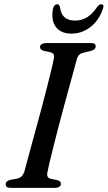

<svg xmlns="http://www.w3.org/2000/svg" viewBox="-20 -908 520 928"><path d="M210 -79Q206 -63.5 210 -54.8Q214 -46 227 -43.5L255.5 -37.5Q265.5 -35 270 -30.8Q274.5 -26.5 274.5 -19Q274.5 -10.5 266.5 -5.2Q258.5 0 245.5 0H32Q18 0 12.8 -4.8Q7.5 -9.5 7.5 -17.5Q7.5 -25.5 13.5 -30.8Q19.5 -36 29.5 -38.5L60 -44Q75 -47 84 -55.5Q93 -64 98.5 -81Q103.5 -100 112.5 -133.5Q121.5 -167 133.2 -210Q145 -253 158 -300.5Q171 -348 183.8 -396Q196.5 -444 207.5 -487.5Q218.5 -531 227 -565.8Q235.5 -600.5 239.5 -622Q243 -636.5 239.5 -644.5Q236 -652.5 222.5 -655.5L193 -662Q182.5 -665 178 -669.5Q173.5 -674 173.5 -681Q173.5 -690 182.2 -695Q191 -700 207.5 -700H418.5Q432.5 -700 437.5 -695.8Q442.5 -691.5 442.5 -684Q442.5 -675.5 436.5 -670.2Q430.5 -665 418.5 -662L386 -654Q371.5 -651 363.8 -644.2Q356 -637.5 351.5 -622.5Q345.5 -600.5 335.5 -563.8Q325.5 -527 313 -481.5Q300.5 -436 287 -386.2Q273.5 -336.5 261 -288Q248.5 -239.5 237.8 -197.5Q227 -155.5 219.8 -124.5Q212.5 -93.5 210 -79ZM342 -808.5Q375 -808.5 401 -824.5Q427 -840.5 450 -875Q455.5 -881.5 460.2 -884.5Q465 -887.5 469.5 -887.5Q476.5 -887.5 479 -882Q481.5 -876.5 478 -867.5Q460 -811.5 418.5 -778.5Q377 -745.5 325.5 -745.5Q273.5 -745.5 249.5 -778.5Q225.5 -811.5 236.5 -867.5Q238.5 -876.5 244 -882Q249.5 -887.5 256.5 -887.5Q261.5 -887.5 264.2 -884.5Q267 -881.5 269.5 -875Q274 -840 292.2 -824.2Q310.5 -808.5 342 -808.5Z"/></svg>

Font: Fraunces
Style: Italic
Weight: 400
Italic angle: -16°
Version: Version 1.000;[b76b70a41]